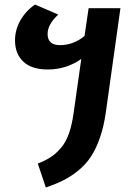

<svg xmlns="http://www.w3.org/2000/svg" viewBox="-20 -603 591 843"><path d="M369.1 -566.9H508.8L444.8 -110.8Q436 -47.9 418.9 1.2Q401.9 50.3 379.4 84.5Q356.9 118.7 324.7 145Q292.5 171.4 259 188.2Q225.6 205.1 181.2 220.2L146 115.2Q180.7 101.6 204.1 85.9Q227.5 70.3 248.5 45.4Q269.5 20.5 282.7 -16.8Q295.9 -54.2 303.2 -106.9L336.9 -344.2Q271 -297.9 189.9 -297.9Q118.7 -297.9 82.3 -332.5Q45.9 -367.2 45.9 -425.8Q45.9 -471.7 69.3 -513.2Q92.8 -554.7 133.8 -583L235.8 -539.1Q189 -496.1 189 -454.1Q189 -404.8 243.2 -404.8Q301.8 -404.8 351.1 -444.8Z"/></svg>

Font: FiraGO SemiBold
Style: Italic
Weight: 600
Italic angle: -8°
Designer: bBox Type GmbH
Foundry: bBox Type GmbH
Version: Version 1.001;PS 001.001;hotconv 1.0.88;makeotf.lib2.5.64775